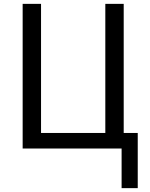

<svg xmlns="http://www.w3.org/2000/svg" viewBox="-20 -765 774 989"><path d="M96.7 0V-745.1H191.4V-80.1H522.5V-745.1H617.2V-80.1H689.5V204.1H606.4V0Z"/></svg>

Font: Gothic A1 Medium
Style: Regular
Weight: 500
Designer: HanYang I&C Co.,Ltd.
Foundry: HanYang I&C Co.,Ltd.
Version: Version 2.50